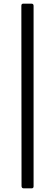

<svg xmlns="http://www.w3.org/2000/svg" viewBox="-20 -867 301 1052"><path d="M110 165Q98 165 98 152L97 -835Q97 -841 99.5 -844Q102 -847 108 -847H152Q164 -847 164 -835V154Q164 165 153 165Z"/></svg>

Font: Libre Franklin Thin
Style: Regular
Weight: 400
Version: Version 3.000